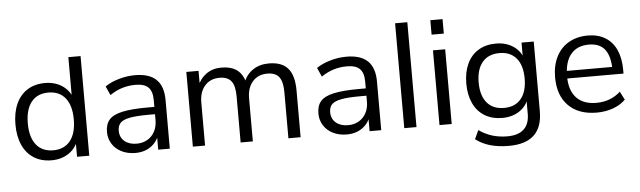

<svg xmlns="http://www.w3.org/2000/svg" viewBox="-54 -973 4601 1380"><g transform="rotate(-5 2246.0 -282.5)"><path d="M47.4 -269.5Q47.4 -355.3 75.9 -418.4Q104.4 -481.4 157.9 -514.9Q211.4 -548.3 284.2 -548.3Q358 -548.3 411.1 -511.5Q464.2 -474.7 482.8 -410.6L468.5 -411.7V-718.8H556.6V0H468.5V-128.4H482.8Q463.6 -64.3 410.5 -27.5Q357.4 9.3 284.2 9.3Q211.4 9.3 157.9 -24.2Q104.4 -57.6 75.9 -120.7Q47.4 -183.7 47.4 -269.5ZM468.5 -269.5Q468.5 -370 425.3 -424Q382.1 -477.9 302.6 -477.9Q223.1 -477.9 179.9 -424Q136.7 -370 136.7 -269.5Q136.7 -169.4 179.9 -115.3Q223.1 -61.2 302.6 -61.2Q382.1 -61.2 425.3 -115.3Q468.5 -169.4 468.5 -269.5Z M698.2 -158.1Q698.2 -214.7 726.5 -247.1Q754.8 -279.4 821.5 -294.1Q888.2 -308.8 1007.2 -308.8H1068.5V-256H1008.2Q919.4 -256 871.2 -246.7Q822.9 -237.4 803 -217Q783.2 -196.7 783.2 -160.2Q783.2 -112.7 816.3 -84.5Q849.5 -56.4 904.2 -56.4Q947.6 -56.4 981.6 -76Q1015.6 -95.7 1034.4 -131.4Q1053.2 -167.1 1053.2 -212.5V-357.2Q1053.2 -420.7 1024.4 -449.6Q995.6 -478.6 932 -478.6Q880.7 -478.6 835.1 -464.5Q789.4 -450.3 746.3 -420.9L717.2 -485.6Q757.7 -513.9 816.5 -530.9Q875.4 -548 933.8 -548Q1036.7 -548 1087.2 -499.1Q1137.7 -450.3 1137.7 -351V0H1054V-120.7H1066.4Q1051.4 -61.2 1004.1 -25.9Q956.8 9.3 888.5 9.3Q834.2 9.3 790.6 -12.1Q746.9 -33.6 722.6 -72Q698.2 -110.4 698.2 -158.1Z M1304 -539.1H1392.1V-424H1379.4Q1402.3 -483 1448.3 -515.7Q1494.3 -548.3 1555.3 -548.3Q1627.6 -548.3 1669.6 -517.2Q1711.5 -486 1727.1 -420.8H1712.9Q1735 -482.1 1783.5 -515.2Q1832 -548.3 1900 -548.3Q1993.2 -548.3 2037.4 -496.9Q2081.5 -445.4 2081.5 -337V0H1993.4V-332.4Q1993.4 -408.4 1967.3 -442.4Q1941.2 -476.4 1882.4 -476.4Q1815.7 -476.4 1776.2 -431.4Q1736.8 -386.4 1736.8 -310.3V0H1648.7V-332.4Q1648.7 -408.4 1622.6 -442.4Q1596.4 -476.4 1537.7 -476.4Q1470.9 -476.4 1431.5 -431.4Q1392.1 -386.4 1392.1 -310.3V0H1304Z M2223.6 -158.1Q2223.6 -214.7 2251.9 -247.1Q2280.2 -279.4 2346.9 -294.1Q2413.6 -308.8 2532.6 -308.8H2593.9V-256H2533.6Q2444.8 -256 2396.5 -246.7Q2348.3 -237.4 2328.4 -217Q2308.6 -196.7 2308.6 -160.2Q2308.6 -112.7 2341.7 -84.5Q2374.9 -56.4 2429.6 -56.4Q2473 -56.4 2507 -76Q2541 -95.7 2559.8 -131.4Q2578.6 -167.1 2578.6 -212.5V-357.2Q2578.6 -420.7 2549.8 -449.6Q2521 -478.6 2457.4 -478.6Q2406.1 -478.6 2360.5 -464.5Q2314.8 -450.3 2271.7 -420.9L2242.6 -485.6Q2283.1 -513.9 2341.9 -530.9Q2400.8 -548 2459.2 -548Q2562.1 -548 2612.6 -499.1Q2663.1 -450.3 2663.1 -351V0H2579.3V-120.7H2591.8Q2576.8 -61.2 2529.5 -25.9Q2482.2 9.3 2413.9 9.3Q2359.6 9.3 2316 -12.1Q2272.3 -33.6 2248 -72Q2223.6 -110.4 2223.6 -158.1Z M2829.3 -756.6H2917.5V0H2829.3Z M3083.5 -756.6H3171.6V-652.3H3083.5ZM3083.5 -539.1H3171.6V0H3083.5Z M3329 123.3 3358.2 60.2Q3404.2 92.4 3454.3 107.8Q3504.4 123.2 3563.4 123.2Q3641.8 123.2 3682.1 85.5Q3722.4 47.9 3722.4 -25.1V-147.7H3734.6Q3717.7 -84.6 3664.9 -48.2Q3612.2 -11.7 3538.1 -11.7Q3465.3 -11.7 3411.8 -44Q3358.3 -76.3 3329.8 -137Q3301.3 -197.8 3301.3 -280Q3301.3 -362.3 3329.8 -423Q3358.3 -483.8 3411.8 -516.1Q3465.3 -548.3 3538.1 -548.3Q3612.2 -548.3 3664.9 -511.9Q3717.7 -475.5 3734.6 -411.7L3722.4 -412.8V-539.1H3810.5V-36.1Q3810.5 78.2 3749.9 135.4Q3689.2 192.5 3567.4 192.5Q3492.3 192.5 3432.6 175.2Q3372.8 157.8 3329 123.3ZM3722.4 -280Q3722.4 -374.9 3679.4 -426.4Q3636.4 -477.9 3557.3 -477.9Q3477.4 -477.9 3434 -426.4Q3390.6 -374.9 3390.6 -280Q3390.6 -185.2 3434 -133.7Q3477.4 -82.2 3557.3 -82.2Q3636.4 -82.2 3679.4 -133.7Q3722.4 -185.2 3722.4 -280Z M3940.9 -269.5Q3940.9 -354.2 3972.8 -417.3Q4004.6 -480.3 4063.5 -514.3Q4122.3 -548.3 4200.9 -548.3Q4273.6 -548.3 4326.1 -516.7Q4378.7 -485.1 4406 -424.5Q4433.3 -363.9 4433.3 -279.3V-253.4H4008.7V-308.1H4375.2L4356.9 -281.1Q4356.6 -384.3 4319 -433.5Q4281.4 -482.7 4202.5 -482.7Q4117.8 -482.7 4072.6 -427.7Q4027.3 -372.7 4027.3 -268.9Q4027.3 -168 4077.2 -114.4Q4127.1 -60.8 4221.4 -60.8Q4272.6 -60.8 4316.7 -77.3Q4360.7 -93.9 4395.3 -126.1L4426.1 -66.3Q4392 -30.8 4337.1 -10.7Q4282.2 9.3 4218 9.3Q4087.5 9.3 4014.2 -64.3Q3940.9 -137.9 3940.9 -269.5Z"/></g></svg>

Font: Min Sans VF VF
Style: Regular
Weight: 400
Designer: Jinseong-Kim, NotoSansCJK, Nunito
Foundry: Jinseong-Kim
Version: Version 1.420;Glyphs 3.1.2 (3151)